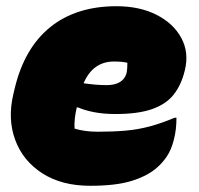

<svg xmlns="http://www.w3.org/2000/svg" viewBox="-20 -584 640 618"><path d="M355 -564Q429 -564 483.5 -536.5Q538 -509 563.5 -462Q589 -415 575 -358L574 -354Q563 -310 539 -279.5Q515 -249 470 -233Q425 -217 352 -217Q313 -217 282.5 -223Q252 -229 232 -238H227Q223 -221 221 -204Q219 -187 220 -170Q253 -160 295 -160Q344 -160 384 -163.5Q424 -167 461.5 -177Q499 -187 542 -205H548Q548 -186 546 -168.5Q544 -151 539 -132Q531 -101 516 -79Q501 -57 480 -40Q449 -15 399.5 -0.5Q350 14 270 14Q179 14 116.5 -26Q54 -66 29 -133.5Q4 -201 23 -281L27 -298Q58 -429 141.5 -496.5Q225 -564 355 -564ZM347 -386Q279 -386 249 -316Q270 -313 288 -311.5Q306 -310 323 -310Q375 -310 387 -347Q389 -357 389.5 -366Q390 -375 390 -382Q373 -386 347 -386Z"/></svg>

Font: Recursive Sn Csl St XBk
Style: Italic
Weight: 1000
Italic angle: -15°
Version: Version 1.085;hotconv 1.1.0;makeotfexe 2.6.0; ttfautohint (v